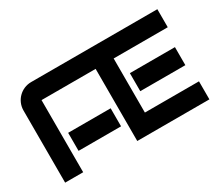

<svg xmlns="http://www.w3.org/2000/svg" viewBox="-118 -995 1496 1291"><g transform="rotate(-30 630.0 -350.0)"><path d="M70 -560V0H210V-560H630V0H1190V-140H770V-560H1190V-700H210C132.7 -700 70 -637.3 70 -560ZM255 -140H585V-280H255ZM815 -280H1165V-420H815Z"/></g></svg>

Font: Abstante
Style: Regular
Weight: 500
Designer: Valerio Brotto (Silverblur_type)
Version: Version 1.000;Glyphs 3.1.2 (3151)